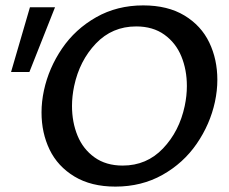

<svg xmlns="http://www.w3.org/2000/svg" viewBox="-20 -685 851 712"><path d="M134 -268Q134 -308 143 -350Q161 -433 210 -505Q259 -577 336.5 -621Q414 -665 511 -665Q602 -665 664 -627.5Q726 -590 756 -527.5Q786 -465 786 -389Q786 -349 777 -307Q759 -224 709.5 -152Q660 -80 582.5 -36.5Q505 7 408 7Q318 7 256 -30.5Q194 -68 164 -130Q134 -192 134 -268ZM21 -418 91 -658H184L89 -418ZM665 -292Q673 -330 673 -366Q673 -426 652.5 -476Q632 -526 589.5 -556.5Q547 -587 485 -587Q396 -587 335.5 -523.5Q275 -460 255 -366Q247 -328 247 -292Q247 -232 267.5 -182Q288 -132 330.5 -101.5Q373 -71 435 -71Q524 -71 584.5 -134.5Q645 -198 665 -292Z"/></svg>

Font: Ysabeau Infant Semibold
Style: Italic
Weight: 600
Italic angle: -12°
Designer: Christian Thalmann (Catharsis Fonts)
Version: Version 0.003